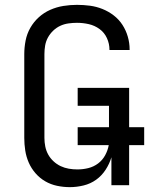

<svg xmlns="http://www.w3.org/2000/svg" viewBox="-20 -763 640 791"><path d="M268 8Q241 8 215 2.5Q189 -3 166.5 -16Q144 -29 126.5 -49Q109 -69 98.5 -93Q88 -117 84 -143Q80 -169 80 -195V-540Q80 -568 85.5 -596Q91 -624 105 -648.5Q119 -673 140 -692Q161 -711 187 -722.5Q213 -734 241 -738.5Q269 -743 297 -743Q324 -743 350.5 -739.5Q377 -736 402 -726Q427 -716 448.5 -699.5Q470 -683 484.5 -660.5Q499 -638 506.5 -612Q514 -586 514 -560Q514 -559 514 -558Q514 -557 514 -557H431Q431 -557 431 -557.5Q431 -558 431 -558Q431 -583 420.5 -606Q410 -629 390 -643.5Q370 -658 346 -663.5Q322 -669 297 -669Q280 -669 262 -666.5Q244 -664 228 -656.5Q212 -649 199 -636.5Q186 -624 177.5 -608.5Q169 -593 166 -575.5Q163 -558 163 -540V-195Q163 -177 166.5 -159.5Q170 -142 178.5 -126.5Q187 -111 200.5 -98.5Q214 -86 230 -78.5Q246 -71 263.5 -68Q281 -65 299 -65Q322 -65 344 -70.5Q366 -76 384 -89.5Q402 -103 413 -123Q424 -143 428 -165H300V-239H429V-327H300V-401H512V-239H574V-165H512V0H439V-115Q431 -88 415 -63.5Q399 -39 376 -22.5Q353 -6 324.5 1Q296 8 268 8Z"/></svg>

Font: Iosevka Meiseki Sans
Style: Regular
Weight: 400
Monospace: yes
Designer: Belleve Invis
Foundry: Belleve Invis
Version: Version 11.2.6; ttfautohint (v1.8.4)